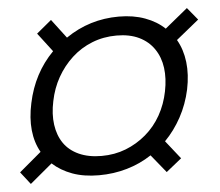

<svg xmlns="http://www.w3.org/2000/svg" viewBox="-86 -611 674 587"><g transform="rotate(-5 251.0 -318.0)"><path d="M539.1 -526.9 469.2 -470.2Q486.8 -439.9 491.5 -400.9Q496.1 -361.8 486.8 -316.9Q477.1 -272 456.1 -233.4Q435.1 -194.8 405.8 -165L450.2 -108.9L402.8 -70.8L357.9 -126Q323.2 -103 282.2 -91.1Q241.2 -79.1 195.8 -79.1Q149.9 -79.1 114.5 -92Q79.1 -105 54.2 -127.9L-14.2 -70.8L-43.9 -108.9L23.9 -166Q6.8 -195.8 2.9 -233.9Q-1 -272 8.8 -316.9Q27.8 -407.2 88.9 -469.2L44.9 -526.9L90.8 -564.9L134.8 -506.8Q208 -557.1 297.9 -557.1Q342.8 -557.1 378.4 -543.9Q414.1 -530.8 438 -507.8L507.8 -564.9ZM418.9 -316.9Q426.8 -356 422.4 -388.9Q418 -421.9 400.9 -447Q383.8 -472.2 355 -486.1Q326.2 -500 286.1 -500Q246.1 -500 210.9 -486.1Q175.8 -472.2 148.4 -447Q121.1 -421.9 102.5 -388.9Q84 -356 76.2 -316.9Q67.9 -277.8 72.5 -244.9Q77.1 -211.9 93.5 -188Q109.9 -164.1 139.4 -150.6Q168.9 -137.2 209 -137.2Q249 -137.2 283.4 -150.6Q317.9 -164.1 345.9 -188Q374 -211.9 392.6 -244.9Q411.1 -277.8 418.9 -316.9Z"/></g></svg>

Font: Anonymous Pro
Style: Italic
Weight: 400
Italic angle: -12°
Monospace: yes
Designer: Mark Simonson
Version: Version 1.003